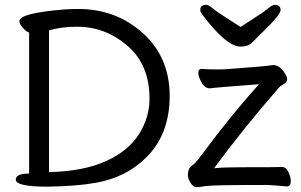

<svg xmlns="http://www.w3.org/2000/svg" viewBox="-20 -755 1240 791"><path d="M182 -46Q322 -49 415 -90.5Q508 -132 552 -201.5Q596 -271 596 -348Q596 -489 504.5 -567Q413 -645 298 -645Q235 -645 182 -630ZM176 14Q45 14 45 -15Q45 -40 100 -40V-621Q89 -624 74.5 -640Q60 -656 60 -668Q60 -701 244 -716Q277 -718 303 -718Q458 -718 568.5 -618.5Q679 -519 679 -360Q679 -201 582 -106Q500 -24 375 -2Q298 12 176 14ZM790 16Q776 16 765 -1.5Q754 -19 754 -34Q754 -47 758 -57Q762 -67 774 -75Q786 -83 810 -116Q933 -282 1047 -408Q872 -395 844 -391Q820 -391 804 -428Q797 -443 797 -455Q797 -471 811 -471Q838 -469 875 -469Q903 -469 912 -470Q1068 -481 1105 -487Q1133 -487 1154 -452Q1163 -439 1163 -429Q1163 -416 1149 -408.5Q1135 -401 1130 -395Q980 -223 862 -62Q899 -66 976 -66Q1126 -66 1142 -67Q1158 -67 1168 -46.5Q1178 -26 1178 -9Q1178 13 1161 13Q1120 9 1080 7Q855 7 828 11.5Q801 16 790 16ZM971 -563Q914 -563 818 -689Q805 -706 805 -713Q805 -735 829 -735Q839 -735 855 -721.5Q871 -708 905 -686.5Q939 -665 971 -644Q1003 -665 1036.5 -686.5Q1070 -708 1086 -721.5Q1102 -735 1112 -735Q1136 -735 1136 -713Q1136 -693 1047 -608Q1033 -594 1017.5 -578.5Q1002 -563 971 -563Z"/></svg>

Font: LXGW WenKai Lite
Style: Bold
Weight: 700
Designer: LXGW / Fontworks Inc.
Foundry: LXGW / Fontworks Inc.
Version: Version 1.330;April 28, 2024